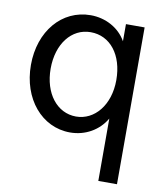

<svg xmlns="http://www.w3.org/2000/svg" viewBox="-82 -589 737 861"><g transform="rotate(10 286.5 -159.0)"><path d="M424 -432C392 -489 329 -522 262 -522C131 -522 36 -410 36 -256C36 -102 132 12 261 12C330 12 391 -23 424 -80V204H509V-510H424ZM275 -63C188 -63 126 -143 126 -255C126 -368 188 -447 275 -447C364 -447 425 -370 425 -255C425 -141 359 -63 275 -63Z"/></g></svg>

Font: Alpha Lyrae Medium
Style: Regular
Weight: 500
Designer: Nikolay Petroussenko, Plamen Motev
Foundry: Fontfabric LLC
Version: Version 1.000;hotconv 1.0.109;makeotfexe 2.5.65596